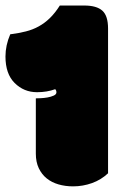

<svg xmlns="http://www.w3.org/2000/svg" viewBox="-43 -659 423 688"><path d="M85.4 -306.6Q90.3 -306.6 102.5 -307.1Q114.7 -307.6 127.2 -309.8Q139.6 -312 149.4 -316.4Q159.2 -320.8 159.2 -328.1Q159.2 -335 154.8 -339.4Q125.5 -328.6 89.8 -328.6Q42.5 -328.6 9.3 -361.8Q-23.4 -394.5 -23.4 -456.5Q-23.4 -496.6 -6.3 -536.1Q24.4 -540 49.6 -546.4Q74.7 -552.7 95.9 -564.5Q117.2 -576.2 135.7 -594.2Q154.3 -612.3 171.4 -639.2H258.8Q303.2 -639.2 323.7 -620.8Q344.2 -602.5 344.2 -556.6V-38.1Q319.3 -14.6 286.6 -2.9Q253.9 8.8 218.8 8.8Q190.9 8.8 166.5 1.7Q142.1 -5.4 124.3 -19.8Q106.4 -34.2 95.9 -56.4Q85.4 -78.6 85.4 -108.4Z"/></svg>

Font: Modak sl
Style: Regular
Weight: 400
Designer: Sarang Kulkarni, Maithili Shingre, Noopur Datye
Foundry: Ek Type
Version: Version 1.036;PS Version 1.000;hotconv 1.0.79;makeotf.lib2.5